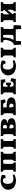

<svg xmlns="http://www.w3.org/2000/svg" viewBox="2824 -3370 726 6413"><g transform="rotate(-90 3186.5 -164.0)"><path d="M543 -354Q532 -348 503 -344.5Q474 -341 449 -341Q448 -384 425 -407.5Q402 -431 362 -431Q303 -431 277 -386.5Q251 -342 251 -270Q251 -183 291 -131.5Q331 -80 416 -80Q482 -80 540 -102Q559 -85 566 -49Q467 7 362 7Q270 7 200.5 -25.5Q131 -58 93 -116.5Q55 -175 55 -251Q55 -331 96.5 -389Q138 -447 207.5 -477Q277 -507 359 -507Q405 -507 456.5 -496.5Q508 -486 553 -468Q543 -421 543 -354Z M666 -75Q691 -77 702 -84Q713 -91 717 -110.5Q721 -130 721 -174V-329Q721 -371 717.5 -389Q714 -407 703 -413.5Q692 -420 665 -425Q661 -440 658.5 -462.5Q656 -485 656 -502Q712 -500 905 -500H1085Q1252 -500 1324 -502Q1324 -478 1322.5 -461Q1321 -444 1315 -425Q1289 -422 1277.5 -415Q1266 -408 1262 -389.5Q1258 -371 1258 -329V-174Q1258 -131 1262.5 -111.5Q1267 -92 1278.5 -84.5Q1290 -77 1316 -75Q1320 -63 1322 -40Q1324 -17 1324 2Q1274 0 1176 0Q1091 0 1009 2Q1009 -13 1012 -37.5Q1015 -62 1019 -75Q1038 -77 1046 -84Q1054 -91 1057 -110.5Q1060 -130 1060 -174V-329Q1060 -378 1055.5 -395.5Q1051 -413 1036 -418Q1018 -424 990 -424Q962 -424 944 -418Q929 -413 924 -395Q919 -377 919 -329V-174Q919 -131 922.5 -111.5Q926 -92 935 -84.5Q944 -77 963 -75Q966 -63 968 -40Q970 -17 970 2Q926 0 836 0Q744 0 656 2Q656 -13 659 -37.5Q662 -62 666 -75Z M1434 -74Q1459 -76 1470 -83Q1481 -90 1485 -109Q1489 -128 1489 -170V-333Q1489 -374 1485 -391Q1481 -408 1470.5 -415Q1460 -422 1433 -426Q1424 -456 1424 -502Q1480 -500 1590 -500Q1675 -500 1747 -502Q1747 -478 1745.5 -461Q1744 -444 1738 -426Q1712 -423 1701 -416Q1690 -409 1686 -391.5Q1682 -374 1682 -333V-170Q1682 -128 1686.5 -109Q1691 -90 1702 -83Q1713 -76 1739 -74Q1747 -51 1747 2Q1697 0 1601 0Q1510 0 1424 2Q1424 -15 1427 -38Q1430 -61 1434 -74Z M2444 -141Q2444 -71 2376 -35.5Q2308 0 2154 0Q2033 0 1984 0.5Q1935 1 1910 1L1847 2Q1847 -45 1855 -74Q1880 -76 1891.5 -83Q1903 -90 1907.5 -108Q1912 -126 1912 -164V-333Q1912 -373 1907.5 -390.5Q1903 -408 1891.5 -415Q1880 -422 1853 -426Q1847 -456 1847 -502Q1891 -500 1943 -500L2152 -502Q2298 -502 2356 -471Q2414 -440 2414 -386Q2414 -341 2378.5 -311.5Q2343 -282 2272 -272Q2363 -267 2403.5 -231Q2444 -195 2444 -141ZM2142 -426Q2121 -426 2105 -421V-295H2137Q2223 -295 2223 -359Q2223 -391 2201.5 -408.5Q2180 -426 2142 -426ZM2233 -140Q2233 -213 2127 -213H2105V-153Q2105 -71 2162 -71Q2191 -71 2212 -88Q2233 -105 2233 -140Z M3140 -140Q3140 -71 3073 -35.5Q3006 0 2854 0Q2772 0 2696 0.5Q2620 1 2544 2Q2544 -48 2552 -78Q2577 -80 2588.5 -87Q2600 -94 2604.5 -112Q2609 -130 2609 -170V-326Q2609 -368 2605.5 -386Q2602 -404 2591 -410.5Q2580 -417 2553 -422Q2544 -460 2544 -502Q2670 -500 2807 -500Q3000 -500 3055 -502Q3055 -468 3060 -426Q3065 -384 3073 -358Q3046 -350 3024.5 -345.5Q3003 -341 2972 -341Q2965 -372 2953.5 -389Q2942 -406 2919 -414Q2896 -422 2856 -422H2807V-302Q2835 -304 2863 -304Q3140 -304 3140 -140ZM2931 -137Q2931 -174 2908.5 -196Q2886 -218 2839 -218Q2827 -218 2807 -215V-158Q2807 -75 2863 -75Q2891 -75 2911 -90.5Q2931 -106 2931 -137Z M3784 -144Q3764 -92 3757 1L3520 0L3240 2Q3240 -45 3248 -74Q3273 -76 3284.5 -83Q3296 -90 3300.5 -108Q3305 -126 3305 -164V-333Q3305 -373 3300.5 -390.5Q3296 -408 3284.5 -415Q3273 -422 3246 -426Q3240 -456 3240 -502Q3358 -500 3497 -500Q3677 -500 3730 -502Q3731 -468 3736 -428Q3741 -388 3749 -363Q3726 -355 3705 -351Q3684 -347 3655 -347Q3646 -391 3621.5 -408.5Q3597 -426 3538 -426H3498V-273H3509Q3536 -273 3545.5 -283.5Q3555 -294 3555 -317Q3583 -329 3634 -329Q3630 -285 3630 -241Q3630 -190 3634 -154Q3583 -154 3557 -164Q3555 -187 3545 -194Q3535 -201 3509 -201H3498V-171Q3498 -113 3512 -92Q3526 -71 3564 -71H3581Q3618 -71 3643.5 -95Q3669 -119 3685 -174Q3716 -173 3743.5 -164Q3771 -155 3784 -144Z M4362 -354Q4351 -348 4322 -344.5Q4293 -341 4268 -341Q4267 -384 4244 -407.5Q4221 -431 4181 -431Q4122 -431 4096 -386.5Q4070 -342 4070 -270Q4070 -183 4110 -131.5Q4150 -80 4235 -80Q4301 -80 4359 -102Q4378 -85 4385 -49Q4286 7 4181 7Q4089 7 4019.5 -25.5Q3950 -58 3912 -116.5Q3874 -175 3874 -251Q3874 -331 3915.5 -389Q3957 -447 4026.5 -477Q4096 -507 4178 -507Q4224 -507 4275.5 -496.5Q4327 -486 4372 -468Q4362 -421 4362 -354Z M4485 -74Q4510 -76 4521 -83Q4532 -90 4536 -109Q4540 -128 4540 -170V-333Q4540 -374 4536 -391Q4532 -408 4521.5 -415Q4511 -422 4484 -426Q4475 -456 4475 -502Q4531 -500 4641 -500Q4726 -500 4798 -502Q4798 -478 4796.5 -461Q4795 -444 4789 -426Q4763 -423 4752 -416Q4741 -409 4737 -391.5Q4733 -374 4733 -333V-170Q4733 -128 4737.5 -109Q4742 -90 4753 -83Q4764 -76 4790 -74Q4798 -51 4798 2Q4748 0 4652 0Q4561 0 4475 2Q4475 -15 4478 -38Q4481 -61 4485 -74Z M5543 130Q5543 156 5544 169Q5521 179 5485 179Q5449 179 5422 169Q5425 100 5411 0H5031Q5017 100 5020 169Q4993 179 4957 179Q4922 179 4898 169Q4899 156 4899 130Q4899 61 4888 0Q4888 -44 4907 -75H4918Q4951 -75 4981.5 -112.5Q5012 -150 5032.5 -210.5Q5053 -271 5059 -336Q5060 -345 5060 -361Q5060 -386 5053 -398Q5046 -410 5031 -414.5Q5016 -419 4985 -422Q4981 -438 4978.5 -461Q4976 -484 4976 -502Q5022 -500 5215 -500Q5423 -500 5491 -502Q5491 -476 5489.5 -458.5Q5488 -441 5482 -422Q5456 -419 5444.5 -413Q5433 -407 5429 -390Q5425 -373 5425 -335V-171Q5425 -125 5429 -105.5Q5433 -86 5444 -80.5Q5455 -75 5482 -75H5535Q5554 -44 5554 0Q5543 61 5543 130ZM5214 -417Q5205 -425 5182 -425Q5159 -425 5150 -416Q5142 -408 5139.5 -394Q5137 -380 5136 -361.5Q5135 -343 5135 -335Q5130 -251 5112 -186.5Q5094 -122 5059 -75H5145Q5186 -75 5202.5 -81.5Q5219 -88 5223.5 -105.5Q5228 -123 5228 -168V-335Q5228 -343 5228 -364.5Q5228 -386 5225 -398Q5222 -410 5214 -417Z M6315 -75Q6319 -63 6321 -40Q6323 -17 6323 2Q6273 0 6177 0Q6094 0 6014 2Q6014 -14 6017 -37.5Q6020 -61 6024 -75Q6043 -77 6051 -84Q6059 -91 6062 -109.5Q6065 -128 6065 -170V-281L5916 -108Q5920 -90 5928 -83.5Q5936 -77 5955 -75Q5959 -63 5961 -40Q5963 -17 5963 2Q5917 0 5831 0Q5740 0 5654 2Q5654 -14 5657 -37.5Q5660 -61 5664 -75Q5689 -77 5700 -84Q5711 -91 5715 -109.5Q5719 -128 5719 -170V-333Q5719 -373 5715 -390Q5711 -407 5700.5 -414Q5690 -421 5663 -425Q5659 -440 5656.5 -462.5Q5654 -485 5654 -502Q5710 -500 5820 -500Q5897 -500 5963 -502Q5963 -478 5961.5 -460.5Q5960 -443 5954 -425Q5935 -422 5926.5 -413.5Q5918 -405 5915 -385.5Q5912 -366 5912 -325V-214L6062 -385Q6059 -405 6050.5 -413Q6042 -421 6022 -425Q6014 -465 6014 -502Q6066 -500 6166 -500Q6251 -500 6323 -502Q6323 -478 6321.5 -460.5Q6320 -443 6314 -425Q6288 -422 6276.5 -415Q6265 -408 6261 -390.5Q6257 -373 6257 -333V-170Q6257 -129 6261.5 -110Q6266 -91 6277.5 -84Q6289 -77 6315 -75Z"/></g></svg>

Font: Vollkorn SC Black
Style: Regular
Weight: 900
Designer: Friedrich Althausen
Foundry: Friedrich Althausen
Version: Version 4.015